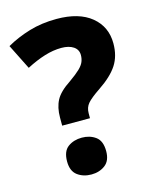

<svg xmlns="http://www.w3.org/2000/svg" viewBox="-111 -799 713 887"><g transform="rotate(-15 245.0 -356.0)"><path d="M143 -280Q143 -328 161 -362Q179 -396 231 -430Q265 -454 282 -470.5Q299 -487 305 -502Q311 -517 311 -534Q311 -560 289.5 -574.5Q268 -589 232 -589Q193 -589 151 -576Q109 -563 63 -539L3 -659Q54 -688 114 -706Q174 -724 245 -724Q352 -724 411 -675.5Q470 -627 470 -547Q470 -487 442.5 -444.5Q415 -402 354 -361Q308 -330 292 -311Q276 -292 276 -265V-241H143ZM122 -75Q122 -124 149.5 -144Q177 -164 216 -164Q254 -164 281.5 -144Q309 -124 309 -75Q309 -29 281.5 -8.5Q254 12 216 12Q177 12 149.5 -8.5Q122 -29 122 -75Z"/></g></svg>

Font: Noto Sans Lao Looped ExtraBold
Style: Regular
Weight: 800
Designer: Mark Frömberg, Ben Mitchell
Foundry: The Fontpad Ltd
Version: Version 1.002; ttfautohint (v1.8.4.7-5d5b)